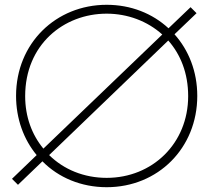

<svg xmlns="http://www.w3.org/2000/svg" viewBox="-20 -767 870 801"><path d="M425 -710C512 -710 595 -679 657 -623L161 -147C113 -205 85 -280 85 -366C85 -580 245 -710 425 -710ZM30 -21 55 4 157 -94C224 -26 319 14 425 14C639 14 803 -149 803 -367C803 -469 767 -558 708 -624L800 -712L775 -737L683 -649C616 -711 526 -747 425 -747C214 -747 47 -587 47 -367C47 -271 79 -185 133 -120ZM185 -120 682 -598C733 -540 765 -462 765 -366C765 -168 615 -25 425 -25C330 -25 246 -60 185 -120Z"/></svg>

Font: Kreadon Extra Light
Style: Regular
Weight: 200
Designer: kohakuno
Foundry: StudioGnu
Version: Version 1.000;Glyphs 3.1.2 (3151)